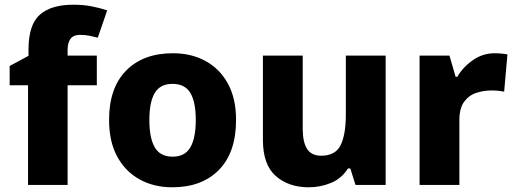

<svg xmlns="http://www.w3.org/2000/svg" viewBox="-20 -785 2190 815"><path d="M391 -423H267V0H99V-423H21V-505L101 -548V-574Q101 -680 149 -722.5Q197 -765 291 -765Q334 -765 369.5 -758Q405 -751 435 -741L395 -625Q380 -629 361 -633Q342 -637 319 -637Q292 -637 279.5 -620.5Q267 -604 267 -574V-549H391Z M982 -276Q982 -138 909.5 -64Q837 10 711 10Q633 10 572.5 -23.5Q512 -57 477.5 -120.5Q443 -184 443 -276Q443 -412 515.5 -485.5Q588 -559 714 -559Q792 -559 852.5 -526Q913 -493 947.5 -430Q982 -367 982 -276ZM614 -276Q614 -199 637 -159.5Q660 -120 713 -120Q765 -120 788 -159.5Q811 -199 811 -276Q811 -352 788 -390.5Q765 -429 712 -429Q660 -429 637 -390.5Q614 -352 614 -276Z M1617 -549V0H1489L1467 -70H1457Q1431 -28 1386 -9Q1341 10 1290 10Q1205 10 1150.5 -38Q1096 -86 1096 -191V-549H1265V-238Q1265 -182 1283.5 -153Q1302 -124 1343 -124Q1404 -124 1426 -169Q1448 -214 1448 -299V-549Z M2080 -559Q2093 -559 2109 -557.5Q2125 -556 2134 -554L2120 -396Q2111 -398 2097 -399.5Q2083 -401 2066 -401Q2034 -401 2002.5 -391Q1971 -381 1950.5 -353.5Q1930 -326 1930 -275V0H1761V-549H1888L1914 -459H1921Q1945 -500 1987 -529.5Q2029 -559 2080 -559Z"/></svg>

Font: Noto Sans Malayalam ExtraBold
Style: Regular
Weight: 800
Designer: Jelle Bosma - Monotype Design Team
Foundry: Monotype Imaging Inc.
Version: Version 2.104; ttfautohint (v1.8.4.7-5d5b)